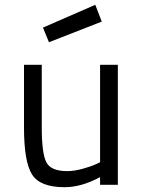

<svg xmlns="http://www.w3.org/2000/svg" viewBox="-20 -770 599 800"><path d="M397 -500H471V0H397V-32Q319 10 249 10Q147 10 113.5 -43Q80 -96 80 -239V-500H154V-240Q154 -131 173 -94Q192 -57 260 -57Q289 -57 323.5 -66.5Q358 -76 378 -85L397 -94ZM159 -655 377 -750 404 -680 184 -594Z"/></svg>

Font: TypoPRO Titillium Text
Style: 400 wt
Weight: 400
Designer: Accademia di Belle Arti di Urbino and others
Foundry: Accademia di Belle Arti di Urbino and others.
Version: Version 25.000